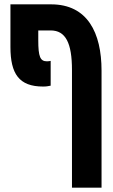

<svg xmlns="http://www.w3.org/2000/svg" viewBox="-20 -622 521 883"><path d="M178 -224C197 -224 200 -226 213 -228V-342C208 -341 203 -340 196 -340C165 -340 156 -361 156 -437V-482H213C282 -482 311 -424 311 -300V241H447V-297C447 -472 382 -602 215 -602H28V-406C28 -282 68 -224 178 -224Z"/></svg>

Font: Noto Sans Hebrew ExtraCondensed
Style: Bold
Weight: 700
Width: 2
Designer: Monotype Design Team
Foundry: Monotype Imaging Inc.
Version: Version 2.004